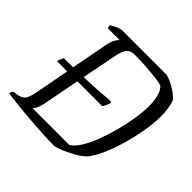

<svg xmlns="http://www.w3.org/2000/svg" viewBox="-184 -872 1041 1041"><g transform="rotate(45 336.0 -352.0)"><path d="M54 -336Q58 -353 62.5 -362Q67 -371 70 -374H136H139L178 -580Q185 -617 196 -635Q207 -653 213 -657H124Q118 -664 118 -675Q124 -681 137 -687.5Q150 -694 163 -699Q176 -704 182 -704H526Q558 -696 593 -675Q628 -654 647 -631Q656 -609 660 -580.5Q664 -552 664 -522Q664 -471 653.5 -409Q643 -347 625 -284.5Q607 -222 584 -170Q561 -118 536 -88Q515 -67 485.5 -50Q456 -33 426 -20Q396 -7 371 0Q340 0 288.5 -2.5Q237 -5 180 -9.5Q123 -14 72.5 -19.5Q22 -25 -8 -30Q-2 -46 5 -52L33 -56Q62 -61 74.5 -78.5Q87 -96 96 -145L132 -336H128ZM141 -62H422Q446 -76 469.5 -112.5Q493 -149 512.5 -200.5Q532 -252 547 -308.5Q562 -365 570.5 -419.5Q579 -474 579 -517Q579 -558 570.5 -590Q562 -622 542 -640Q523 -645 489 -649Q455 -653 413 -656Q371 -659 329 -659Q291 -659 277 -636.5Q263 -614 257 -582L217 -377Q279 -379 326.5 -382Q374 -385 414 -389L420 -382Q415 -365 410 -354.5Q405 -344 399 -337H209L168 -125Q163 -99 155 -84Q147 -69 141 -62Z"/></g></svg>

Font: Texturina Extralight
Style: Italic
Weight: 200
Italic angle: -11°
Designer: Guillermo Torres Carreño
Foundry: Omnibus-Type
Version: Version 1.002; ttfautohint (v1.8.3)